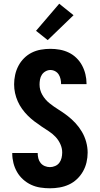

<svg xmlns="http://www.w3.org/2000/svg" viewBox="-20 -1006 540 1034"><path d="M249 8Q223 8 197 4Q171 0 147.5 -11Q124 -22 104.5 -39.5Q85 -57 72 -79.5Q59 -102 52.5 -127.5Q46 -153 46 -179V-182H183V-181Q183 -167 186.5 -153Q190 -139 199 -128Q208 -117 221.5 -111.5Q235 -106 249 -106Q263 -106 277 -112Q291 -118 299.5 -129.5Q308 -141 311.5 -155.5Q315 -170 315 -185Q315 -208 305 -230Q295 -252 279 -269Q263 -286 243 -299Q223 -312 203.5 -325Q184 -338 165 -352.5Q146 -367 129.5 -383.5Q113 -400 99 -419.5Q85 -439 75.5 -460.5Q66 -482 61 -505Q56 -528 56 -552Q56 -577 61.5 -602.5Q67 -628 79 -651Q91 -674 109.5 -692.5Q128 -711 151 -722.5Q174 -734 200 -738.5Q226 -743 251 -743Q277 -743 302 -738.5Q327 -734 350 -723Q373 -712 391.5 -694Q410 -676 422 -653.5Q434 -631 440 -606Q446 -581 446 -556V-553H309V-554Q309 -567 306 -580.5Q303 -594 296 -605Q289 -616 277 -622.5Q265 -629 251 -629Q238 -629 225.5 -622Q213 -615 205.5 -603.5Q198 -592 195.5 -578Q193 -564 193 -551Q193 -521 208 -495Q223 -469 246 -450.5Q269 -432 294 -416.5Q319 -401 342.5 -383Q366 -365 386 -343.5Q406 -322 421 -296.5Q436 -271 444 -242Q452 -213 452 -184Q452 -158 446 -132Q440 -106 427 -83Q414 -60 394.5 -41.5Q375 -23 351 -12Q327 -1 301 3.5Q275 8 249 8ZM237 -790 174 -840 299 -986 376 -924Z"/></svg>

Font: Iosevka SS18 Heavy
Style: Regular
Weight: 900
Monospace: yes
Designer: Belleve Invis
Foundry: Belleve Invis
Version: Version 25.1.1; ttfautohint (v1.8.4)